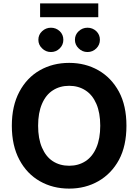

<svg xmlns="http://www.w3.org/2000/svg" viewBox="-20 -1111 822 1141"><path d="M731.4 -363.8Q731.4 -244.1 687 -161.1Q642.1 -78.6 564.5 -34.2Q487.3 9.8 391.1 9.8Q293.9 9.8 216.8 -34.2Q139.6 -78.1 95.2 -161.6Q50.3 -245.6 50.3 -363.8Q50.3 -481.9 95.2 -565.9Q139.6 -649.4 216.8 -693.4Q293.9 -737.3 391.1 -737.3Q487.3 -737.3 564.5 -693.4Q641.6 -649.4 687 -565.9Q731.4 -482.9 731.4 -363.8ZM488.3 -573.7Q446.3 -601.1 391.1 -601.1Q335.4 -601.1 293.5 -573.7Q252.4 -547.4 229.5 -493.7Q206.5 -440.4 206.5 -363.8Q206.5 -287.1 229.5 -233.9Q252.9 -179.7 293.5 -153.3Q335.4 -126 391.1 -126Q446.3 -126 488.3 -153.3Q529.8 -180.2 552.7 -233.9Q575.7 -287.1 575.7 -363.8Q575.7 -440.4 552.7 -493.7Q529.8 -546.9 488.3 -573.7ZM230 -823.7Q208 -844.7 208 -874.5Q208 -904.8 230 -925.3Q252.4 -946.3 282.7 -946.3Q313 -946.3 335.4 -925.3Q356.4 -904.8 356.4 -874.5Q356.4 -844.7 335.4 -823.7Q313.5 -801.8 282.7 -801.8Q252 -801.8 230 -823.7ZM447.3 -823.7Q425.3 -844.7 425.3 -874.5Q425.3 -904.8 447.3 -925.3Q469.7 -946.3 500 -946.3Q530.3 -946.3 552.7 -925.3Q573.7 -904.8 573.7 -874.5Q573.7 -844.7 552.7 -823.7Q530.8 -801.8 500 -801.8Q469.2 -801.8 447.3 -823.7ZM218.3 -1090.8H564V-1008.8H218.3Z"/></svg>

Font: My Font
Style: Bold
Weight: 500
Designer: Rasmus Andersson
Foundry: rsms
Version: Version 0.001